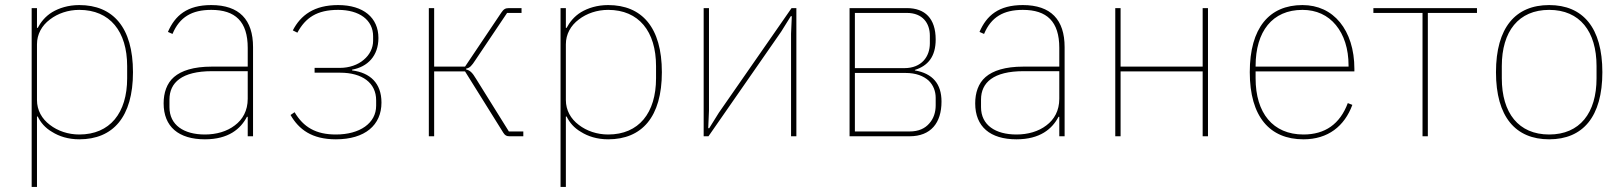

<svg xmlns="http://www.w3.org/2000/svg" viewBox="-20 -538 6406 758"><path d="M105 -506H126V-428H129C140 -449 158 -473 186 -490C213 -506 249 -518 293 -518C426 -518 505 -430 505 -253C505 -76 426 12 293 12C249 12 213 0 186 -17C158 -33 140 -55 129 -78H126V200H105ZM293 -7C414 -7 482 -92 482 -229V-277C482 -414 414 -499 293 -499C249 -499 208 -485 177 -461C145 -437 126 -403 126 -363V-143C126 -103 145 -69 177 -45C208 -21 249 -7 293 -7Z M814 -518C719 -518 671 -477 643 -412L661 -404C689 -471 738 -499 814 -499C909 -499 958 -453 958 -349V-275H816C744 -275 696 -259 667 -234C638 -209 626 -171 626 -130C626 -38 685 12 789 12C882 12 930 -29 955 -77H958V0H979V-352C979 -460 925 -518 814 -518ZM958 -148C958 -101 938 -66 907 -43C876 -19 834 -7 789 -7C706 -7 649 -44 649 -115V-145C649 -212 698 -257 817 -257H958V-148Z M1306 12C1211 12 1160 -27 1127 -84L1143 -95C1178 -36 1227 -7 1306 -7C1353 -7 1393 -18 1421 -38C1449 -58 1465 -86 1465 -121V-142C1465 -211 1410 -251 1323 -251H1222V-270H1322C1359 -270 1393 -282 1416 -302C1439 -321 1453 -348 1453 -377V-395C1453 -459 1399 -499 1315 -499C1231 -499 1186 -468 1154 -409L1136 -418C1167 -478 1220 -518 1315 -518C1415 -518 1474 -468 1474 -388C1474 -317 1431 -274 1370 -263V-260C1441 -251 1486 -210 1486 -133C1486 -44 1421 12 1306 12Z M1673 -506H1694V-275H1816L1959 -488C1968 -501 1974 -506 1989 -506H2039V-487H1982L1857 -301C1842 -278 1835 -270 1820 -267V-264C1835 -260 1844 -253 1860 -226L1989 -19H2046V0H1992C1980 0 1974 -3 1967 -14L1816 -256H1694V0H1673Z M2193 -506H2214V-428H2217C2228 -449 2246 -473 2274 -490C2301 -506 2337 -518 2381 -518C2514 -518 2593 -430 2593 -253C2593 -76 2514 12 2381 12C2337 12 2301 0 2274 -17C2246 -33 2228 -55 2217 -78H2214V200H2193ZM2381 -7C2502 -7 2570 -92 2570 -229V-277C2570 -414 2502 -499 2381 -499C2337 -499 2296 -485 2265 -461C2233 -437 2214 -403 2214 -363V-143C2214 -103 2233 -69 2265 -45C2296 -21 2337 -7 2381 -7Z M2758 -506H2779V-101L2776 -32H2780L2818 -93L3105 -506H3124V0H3103V-405L3106 -474H3102L3064 -413L2777 0H2758Z M3334 -506H3560C3632 -506 3674 -465 3674 -382C3674 -314 3643 -278 3592 -262V-260C3662 -248 3697 -207 3697 -137C3697 -53 3655 0 3571 0H3334ZM3571 -19C3607 -19 3632 -31 3649 -51C3666 -70 3674 -95 3674 -122V-152C3674 -177 3665 -202 3646 -220C3626 -238 3596 -250 3555 -250H3355V-19ZM3550 -269C3619 -269 3651 -315 3651 -367V-397C3651 -446 3623 -487 3560 -487H3355V-269Z M4018 -518C3923 -518 3875 -477 3847 -412L3865 -404C3893 -471 3942 -499 4018 -499C4113 -499 4162 -453 4162 -349V-275H4020C3948 -275 3900 -259 3871 -234C3842 -209 3830 -171 3830 -130C3830 -38 3889 12 3993 12C4086 12 4134 -29 4159 -77H4162V0H4183V-352C4183 -460 4129 -518 4018 -518ZM4162 -148C4162 -101 4142 -66 4111 -43C4080 -19 4038 -7 3993 -7C3910 -7 3853 -44 3853 -115V-145C3853 -212 3902 -257 4021 -257H4162V-148Z M4383 -506H4404V-275H4728V-506H4749V0H4728V-256H4404V0H4383Z M5126 12C4993 12 4914 -77 4914 -253C4914 -428 4991 -518 5122 -518C5183 -518 5234 -494 5270 -450C5306 -406 5327 -343 5327 -266V-256H4937V-229C4937 -92 5005 -7 5126 -7C5211 -7 5270 -48 5301 -131L5319 -124C5288 -40 5223 12 5126 12ZM5122 -499C5003 -499 4937 -414 4937 -277V-275H5304V-279C5304 -346 5286 -400 5254 -439C5222 -478 5177 -499 5122 -499Z M5596 -487H5402V-506H5811V-487H5617V0H5596Z M6096 12C5963 12 5886 -77 5886 -253C5886 -429 5963 -518 6096 -518C6229 -518 6306 -429 6306 -253C6306 -77 6229 12 6096 12ZM6096 -7C6217 -7 6283 -92 6283 -229V-277C6283 -414 6217 -499 6096 -499C5975 -499 5909 -414 5909 -277V-229C5909 -92 5975 -7 6096 -7Z"/></svg>

Font: Plexus Sans Thin
Style: Regular
Weight: 250
Version: Version 2.001;PS 002.001;hotconv 1.0.70;makeotf.lib2.5.58329